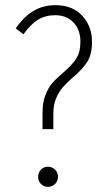

<svg xmlns="http://www.w3.org/2000/svg" viewBox="-20 -714 417 745"><path d="M337 -552Q337 -502 318 -473Q299 -444 262 -413Q237 -391 222.5 -374Q208 -357 197.5 -332Q187 -307 187 -272V-213H145V-276Q145 -316 156 -344.5Q167 -373 182.5 -391Q198 -409 224 -431Q258 -460 275 -485.5Q292 -511 292 -552Q292 -599 265 -627Q238 -655 194 -655Q156 -655 127.5 -637.5Q99 -620 71 -581L41 -604Q73 -650 110.5 -672Q148 -694 195 -694Q261 -694 299 -653Q337 -612 337 -552ZM205 -28Q205 -12 194 -0.5Q183 11 166 11Q149 11 138.5 -0.5Q128 -12 128 -28Q128 -44 138.5 -55.5Q149 -67 166 -67Q183 -67 194 -55.5Q205 -44 205 -28Z"/></svg>

Font: Fira Sans Extra Condensed ExtraLight
Style: Regular
Weight: 275
Width: 1
Designer: Carrois Corporate & Edenspiekermann AG
Foundry: Carrois Corporate GbR & Edenspiekermann AG
Version: Version 4.203